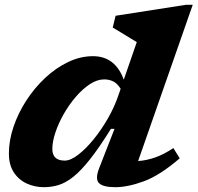

<svg xmlns="http://www.w3.org/2000/svg" viewBox="-20 -765 821 798"><path d="M727 -107Q644.5 -36 577.8 -11.5Q511 13 459 13Q408 13 391.2 -4.2Q374.5 -21.5 392.5 -67L456 -229.5H441Q392.5 -151.5 354.5 -103.5Q316.5 -55.5 284.8 -30.2Q253 -5 223.5 4Q194 13 162.5 13Q124.5 13 91.2 -2.2Q58 -17.5 37.5 -48.5Q17 -79.5 17 -127Q17 -181.5 36.2 -238.2Q55.5 -295 89.5 -347.5Q123.5 -400 168 -441.5Q212.5 -483 263.2 -507.2Q314 -531.5 366.5 -531.5Q458.5 -531.5 494.5 -434L548.5 -590Q539.5 -595.5 521.2 -606.5Q503 -617.5 483 -629.8Q463 -642 448.5 -650.5L460.5 -699.5L752.5 -745H781L554 -95.5Q590.5 -98.5 625.5 -110.8Q660.5 -123 700.5 -149.5ZM197.5 -146Q197.5 -97.5 249 -97.5Q273.5 -97.5 305 -121.8Q336.5 -146 369 -185.8Q401.5 -225.5 429 -273.8Q456.5 -322 472.5 -370L481.5 -396Q467 -419 450 -427Q433 -435 413 -435Q383.5 -435 353.2 -415Q323 -395 295 -362.5Q267 -330 245 -291.2Q223 -252.5 210.2 -214.2Q197.5 -176 197.5 -146Z"/></svg>

Font: Newsreader 6pt
Style: Bold Italic
Weight: 700
Italic angle: -17°
Designer: Hugues Gentile
Foundry: Production Type
Version: Version 1.003; ttfautohint (v1.8.3)